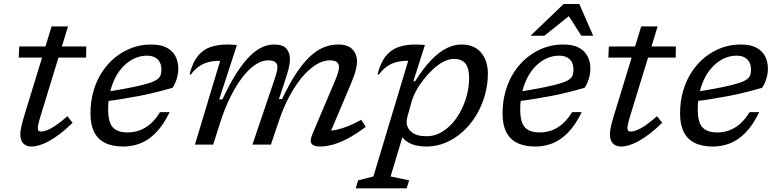

<svg xmlns="http://www.w3.org/2000/svg" viewBox="-20 -744 3994 988"><path d="M76.5 -447.5 79 -505H424L423 -447.5ZM189 -148Q184.5 -134 181.5 -122.2Q178.5 -110.5 176.5 -101.5Q174.5 -92.5 174.5 -87Q174.5 -75 178.8 -71Q183 -67 192.5 -67Q204 -67 221.5 -73.5Q239 -80 265 -97.2Q291 -114.5 327 -146L353.5 -112Q318.5 -78 288 -54.8Q257.5 -31.5 231 -17.2Q204.5 -3 182.2 3.5Q160 10 141.5 10Q115 10 99.8 -6Q84.5 -22 84.5 -54.5Q84.5 -68.5 89 -89.5Q93.5 -110.5 104 -146L245.5 -608H330Z M736 -457.5Q704 -457.5 674.5 -444.5Q645 -431.5 619.8 -407.5Q594.5 -383.5 576 -349.2Q557.5 -315 547 -272.8Q536.5 -230.5 536.5 -182Q536.5 -114 561 -88.2Q585.5 -62.5 637 -62.5Q668.5 -62.5 698 -73Q727.5 -83.5 754 -106.5Q780.5 -129.5 803.5 -167H853Q820.5 -100.5 782.8 -61.8Q745 -23 702.8 -6.5Q660.5 10 615 10Q558 10 520.5 -8.8Q483 -27.5 464.2 -65Q445.5 -102.5 445.5 -160Q445.5 -222 461.2 -276.2Q477 -330.5 505.8 -374.2Q534.5 -418 573.8 -449.5Q613 -481 659.5 -498Q706 -515 757.5 -515Q808.5 -515 839 -498.2Q869.5 -481.5 883.5 -453.5Q897.5 -425.5 897.5 -391Q897.5 -365.5 889.5 -338.8Q881.5 -312 868 -292.5Q825.5 -280 781.5 -269Q737.5 -258 694 -249.8Q650.5 -241.5 608.5 -234.8Q566.5 -228 528 -223.5L531.5 -272Q612.5 -285 664.5 -295.8Q716.5 -306.5 746.5 -316.2Q776.5 -326 790 -336.2Q803.5 -346.5 807 -358.8Q810.5 -371 810.5 -386.5Q810.5 -408.5 802 -424.2Q793.5 -440 777 -448.8Q760.5 -457.5 736 -457.5Z M1671 -42 1661.5 -72Q1684.5 -70.5 1711.8 -76.2Q1739 -82 1770.8 -94.8Q1802.5 -107.5 1839 -127.5L1862 -91Q1809 -51.5 1765.8 -29.2Q1722.5 -7 1688 1.5Q1653.5 10 1626.5 10Q1594.5 10 1583.5 -4.2Q1572.5 -18.5 1588 -55L1705.5 -332Q1716 -358 1720.2 -373Q1724.5 -388 1724.5 -398.5Q1724.5 -414.5 1714 -424Q1703.5 -433.5 1678 -433.5Q1640.5 -433.5 1603.5 -409.5Q1566.5 -385.5 1532.2 -344Q1498 -302.5 1469 -248Q1440 -193.5 1419 -133L1374 0H1279L1391.5 -332Q1398 -349.5 1401.2 -361.8Q1404.5 -374 1406 -382.8Q1407.5 -391.5 1407.5 -398.5Q1407.5 -414.5 1396.8 -424Q1386 -433.5 1360 -433.5Q1326 -433.5 1291.5 -409.5Q1257 -385.5 1224.8 -342.8Q1192.5 -300 1164.5 -243Q1136.5 -186 1115.5 -120.5L1077 0H983L1113 -431Q1112 -431 1110.5 -431Q1109 -431 1108 -431Q1077 -431 1051 -424Q1025 -417 1003 -401.5Q981 -386 961.5 -360L955.5 -362Q971 -422.5 998 -455.8Q1025 -489 1063.2 -502Q1101.5 -515 1150.5 -515Q1158.5 -515 1166.2 -514.5Q1174 -514 1182.2 -513.8Q1190.5 -513.5 1199 -512L1108 -232.5H1124.5Q1163 -315 1198.2 -369.5Q1233.5 -424 1266 -455.8Q1298.5 -487.5 1329.2 -501.2Q1360 -515 1390.5 -515Q1436 -515 1454 -493.5Q1472 -472 1472 -440Q1472 -416.5 1464.8 -388.8Q1457.5 -361 1442 -314.5L1415.5 -234.5H1431.5Q1469.5 -314.5 1505.5 -368.5Q1541.5 -422.5 1576.8 -454.8Q1612 -487 1647.5 -501Q1683 -515 1720.5 -515Q1770 -515 1793.5 -490.2Q1817 -465.5 1817 -428.5Q1817 -409 1810.2 -381.8Q1803.5 -354.5 1784.5 -309.5Z M2076.5 -143.5Q2074 -136 2073.2 -129.5Q2072.5 -123 2072.5 -116.5Q2072.5 -85.5 2098 -64.2Q2123.5 -43 2175.5 -43Q2213.5 -43 2246.5 -60.8Q2279.5 -78.5 2306.8 -108.8Q2334 -139 2353.5 -177.8Q2373 -216.5 2383.5 -258.8Q2394 -301 2394 -342Q2394 -396 2373.8 -418.5Q2353.5 -441 2316 -441Q2291 -441 2263.8 -427.2Q2236.5 -413.5 2210.2 -389.5Q2184 -365.5 2161 -336.5Q2138 -307.5 2121.5 -277Q2105 -246.5 2097.5 -219ZM2036.5 -72.5H2061L1990 164L2085.5 184L2072.5 225H1810.5L1823 184L1901.5 164L2080.5 -431Q2080 -431 2078.5 -431Q2077 -431 2076 -431Q2044.5 -431 2018.5 -424Q1992.5 -417 1970.5 -401.5Q1948.5 -386 1929.5 -360L1923 -362Q1938.5 -422.5 1965.5 -455.8Q1992.5 -489 2031 -502Q2069.5 -515 2118 -515Q2130 -515 2141.8 -514.2Q2153.5 -513.5 2166.5 -512.5L2107 -325.5L2117 -327Q2159.5 -394.5 2199.8 -435.8Q2240 -477 2278.5 -496Q2317 -515 2353.5 -515Q2421 -515 2455.8 -473Q2490.5 -431 2490.5 -365Q2490.5 -308 2474.8 -253Q2459 -198 2430.2 -150.5Q2401.5 -103 2361.8 -66.8Q2322 -30.5 2274.2 -10.2Q2226.5 10 2173 10Q2118 10 2081 -11.2Q2044 -32.5 2036.5 -72.5Z M2856.5 -457.5Q2824.5 -457.5 2795 -444.5Q2765.5 -431.5 2740.2 -407.5Q2715 -383.5 2696.5 -349.2Q2678 -315 2667.5 -272.8Q2657 -230.5 2657 -182Q2657 -114 2681.5 -88.2Q2706 -62.5 2757.5 -62.5Q2789 -62.5 2818.5 -73Q2848 -83.5 2874.5 -106.5Q2901 -129.5 2924 -167H2973.5Q2941 -100.5 2903.2 -61.8Q2865.5 -23 2823.2 -6.5Q2781 10 2735.5 10Q2678.5 10 2641 -8.8Q2603.5 -27.5 2584.8 -65Q2566 -102.5 2566 -160Q2566 -222 2581.8 -276.2Q2597.5 -330.5 2626.2 -374.2Q2655 -418 2694.2 -449.5Q2733.5 -481 2780 -498Q2826.5 -515 2878 -515Q2929 -515 2959.5 -498.2Q2990 -481.5 3004 -453.5Q3018 -425.5 3018 -391Q3018 -365.5 3010 -338.8Q3002 -312 2988.5 -292.5Q2946 -280 2902 -269Q2858 -258 2814.5 -249.8Q2771 -241.5 2729 -234.8Q2687 -228 2648.5 -223.5L2652 -272Q2733 -285 2785 -295.8Q2837 -306.5 2867 -316.2Q2897 -326 2910.5 -336.2Q2924 -346.5 2927.5 -358.8Q2931 -371 2931 -386.5Q2931 -408.5 2922.5 -424.2Q2914 -440 2897.5 -448.8Q2881 -457.5 2856.5 -457.5ZM2710 -560 2880.5 -723.5H2961L3032.5 -560H2971.5L2899.5 -673H2922.5L2781 -560Z M3110.5 -447.5 3113 -505H3458L3457 -447.5ZM3223 -148Q3218.5 -134 3215.5 -122.2Q3212.5 -110.5 3210.5 -101.5Q3208.5 -92.5 3208.5 -87Q3208.5 -75 3212.8 -71Q3217 -67 3226.5 -67Q3238 -67 3255.5 -73.5Q3273 -80 3299 -97.2Q3325 -114.5 3361 -146L3387.5 -112Q3352.5 -78 3322 -54.8Q3291.5 -31.5 3265 -17.2Q3238.5 -3 3216.2 3.5Q3194 10 3175.5 10Q3149 10 3133.8 -6Q3118.5 -22 3118.5 -54.5Q3118.5 -68.5 3123 -89.5Q3127.5 -110.5 3138 -146L3279.5 -608H3364Z M3770 -457.5Q3738 -457.5 3708.5 -444.5Q3679 -431.5 3653.8 -407.5Q3628.5 -383.5 3610 -349.2Q3591.5 -315 3581 -272.8Q3570.5 -230.5 3570.5 -182Q3570.5 -114 3595 -88.2Q3619.5 -62.5 3671 -62.5Q3702.5 -62.5 3732 -73Q3761.5 -83.5 3788 -106.5Q3814.5 -129.5 3837.5 -167H3887Q3854.5 -100.5 3816.8 -61.8Q3779 -23 3736.8 -6.5Q3694.5 10 3649 10Q3592 10 3554.5 -8.8Q3517 -27.5 3498.2 -65Q3479.5 -102.5 3479.5 -160Q3479.5 -222 3495.2 -276.2Q3511 -330.5 3539.8 -374.2Q3568.5 -418 3607.8 -449.5Q3647 -481 3693.5 -498Q3740 -515 3791.5 -515Q3842.5 -515 3873 -498.2Q3903.5 -481.5 3917.5 -453.5Q3931.5 -425.5 3931.5 -391Q3931.5 -365.5 3923.5 -338.8Q3915.5 -312 3902 -292.5Q3859.5 -280 3815.5 -269Q3771.5 -258 3728 -249.8Q3684.5 -241.5 3642.5 -234.8Q3600.5 -228 3562 -223.5L3565.5 -272Q3646.5 -285 3698.5 -295.8Q3750.5 -306.5 3780.5 -316.2Q3810.5 -326 3824 -336.2Q3837.5 -346.5 3841 -358.8Q3844.5 -371 3844.5 -386.5Q3844.5 -408.5 3836 -424.2Q3827.5 -440 3811 -448.8Q3794.5 -457.5 3770 -457.5Z"/></svg>

Font: Newsreader 7pt
Style: Italic
Weight: 400
Italic angle: -17°
Designer: Hugues Gentile
Foundry: Production Type
Version: Version 1.003